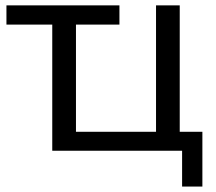

<svg xmlns="http://www.w3.org/2000/svg" viewBox="-20 -559 801 712"><path d="M655.3 132.8V0H173.8V-467.8H3.9V-539.1H422.9V-467.8H261.7V-70.3H558.6V-539.1H646.5V-70.3H730.5V132.8Z"/></svg>

Font: Min Sans
Style: Regular
Weight: 400
Designer: Jinseong-Kim, NotoSansCJK, Nunito
Foundry: Jinseong-Kim
Version: Version 1.400;Glyphs 3.1.2 (3151)